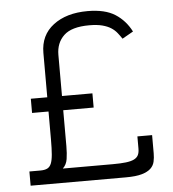

<svg xmlns="http://www.w3.org/2000/svg" viewBox="-50 -721 691 767"><g transform="rotate(-5 295.5 -337.5)"><path d="M176 -57H377Q408 -57 429 -59.5Q450 -62 462 -68Q474 -74 479 -84Q484 -94 484 -110V-159H543V-86Q543 -68 539.5 -52.5Q536 -37 524 -25.5Q512 -14 488.5 -7Q465 0 424 0H42V-57H86Q103 -57 113.5 -62Q124 -67 129.5 -80Q135 -93 137 -116.5Q139 -140 139 -176V-289H73V-346H139V-524Q139 -595 191.5 -635Q244 -675 329 -675Q399 -675 439.5 -649Q480 -623 503 -578L459 -553Q451 -565 441.5 -577Q432 -589 418 -598Q404 -607 383 -612.5Q362 -618 331 -618Q260 -618 229 -588.5Q198 -559 198 -511V-346H320V-289H198V-145Q198 -116 194.5 -93.5Q191 -71 176 -57Z"/></g></svg>

Font: Josefin Sans
Style: Regular
Weight: 400
Designer: Santiago Orozco
Foundry: Typemade
Version: Version 1.0